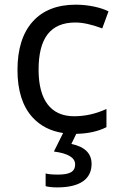

<svg xmlns="http://www.w3.org/2000/svg" viewBox="-20 -566 520 826"><path d="M374 139.2C374 94.2 345.2 65.4 287.1 53.2L308.1 9.8C359.4 8.8 402.8 -1 438 -19V-97.2C392.6 -76.2 346.2 -65.9 298.8 -65.9C197.8 -65.9 146 -136.7 146 -266.1C146 -400.9 196.3 -469.2 304.2 -469.2C335.9 -469.2 374.5 -460.9 419.9 -443.8L446.8 -517.1C413.6 -534.2 358.4 -545.9 306.2 -545.9C225.6 -545.9 164.1 -521.5 120.6 -473.1C77.1 -424.3 55.2 -355 55.2 -265.1C55.2 -176.8 76.7 -108.9 119.6 -61.5C153.3 -24.4 197.3 -2 251.5 6.3L211.9 85.9C272.9 93.8 303.2 112.3 303.2 141.1C303.2 174.3 277.8 185.1 229 185.1C205.6 185.1 188 183.6 176.3 180.2V234.9C188.5 238.3 205.1 240.2 226.1 240.2C325.2 240.2 374 203.6 374 139.2Z"/></svg>

Font: Noto Reveo Sans
Style: Regular
Weight: 400
Designer: Monotype Design team
Foundry: Monotype Imaging Inc.
Version: Version 1.04